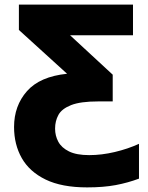

<svg xmlns="http://www.w3.org/2000/svg" viewBox="-20 -573 640 833"><path d="M358 240Q248 240 178 206Q108 172 74.5 113Q41 54 41 -22Q41 -114 97 -177.5Q153 -241 271 -253L62 -443V-553H557V-420H284L469 -249V-133H406Q329 -133 288.5 -117Q248 -101 233.5 -74.5Q219 -48 219 -15Q219 16 233 42Q247 68 279.5 84Q312 100 367 100Q421 100 478 86.5Q535 73 583 51V202Q535 220 482 230Q429 240 358 240Z"/></svg>

Font: Noto Sans Mono Black
Style: Regular
Weight: 900
Designer: Monotype Design Team
Foundry: Monotype Imaging Inc.
Version: Version 2.014